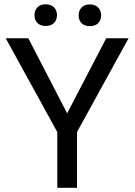

<svg xmlns="http://www.w3.org/2000/svg" viewBox="-20 -893 641 913"><path d="M144 -820.8C144 -791.5 162.1 -769.5 197.3 -769.5C232.4 -769.5 251 -791.5 251 -820.8C251 -850.1 232.4 -872.6 197.3 -872.6C162.1 -872.6 144 -850.1 144 -820.8ZM354 -819.8C354 -790.5 372.1 -768.6 407.2 -768.6C442.4 -768.6 460.9 -790.5 460.9 -819.8C460.9 -849.1 442.4 -872.1 407.2 -872.1C372.1 -872.1 354 -849.1 354 -819.8ZM114.7 -710.9H7.3L252.4 -265.1V0H346.2V-265.1L591.3 -710.9H484.9L299.3 -354Z"/></svg>

Font: Roboto
Style: Regular
Weight: 400
Designer: Google
Version: Version 2.137; 2017